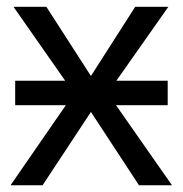

<svg xmlns="http://www.w3.org/2000/svg" viewBox="-20 -548 540 568"><path d="M488.8 0H391.1L249 -216.8L106 0H11.2L174.8 -236.8H24.9V-309.1H172.9L20 -527.8H117.2L249 -323.2L379.9 -527.8H478L324.2 -309.1H476.1V-236.8H323.2Z"/></svg>

Font: Libra Sans Modern
Style: Regular
Weight: 400
Foundry: Stefan Peev, Context Ltd
Version: Version 1.000